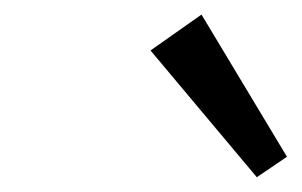

<svg xmlns="http://www.w3.org/2000/svg" viewBox="-20 -718 410 261"><path d="M329.1 -477.1 184.6 -649.4 253.9 -698.2 370.1 -504.9Z"/></svg>

Font: Elstob 18pt
Style: Bold Italic
Weight: 700
Italic angle: -20°
Designer: Peter S. Baker
Version: Version 1.015